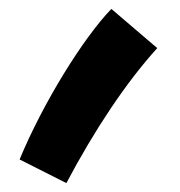

<svg xmlns="http://www.w3.org/2000/svg" viewBox="-20 -219 405 431"><path d="M129 192C192 73 263 -34 333 -111L230 -199C167 -134 76 13 24 139Z"/></svg>

Font: Noto Sans Arabic UI
Style: Bold
Weight: 700
Designer: Monotype Design Team, Nadine Chahine and Nizar Qandah
Foundry: Monotype Imaging Inc.
Version: Version 2.010